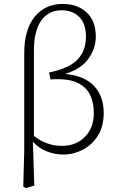

<svg xmlns="http://www.w3.org/2000/svg" viewBox="-20 -765 596 974"><path d="M152 -506V-75Q217 -25 294 -25Q366 -25 411 -71Q456 -117 456 -193Q456 -244 436.5 -284.5Q417 -325 369.5 -346.5Q322 -368 236 -362L229 -397Q332 -419 374 -463.5Q416 -508 416 -579Q416 -645 382 -679Q348 -713 292 -713Q227 -713 189.5 -661Q152 -609 152 -506ZM98 181 103 -1V-496Q103 -615 156 -680Q209 -745 298 -745Q373 -745 419.5 -702Q466 -659 466 -579Q466 -520 429 -467.5Q392 -415 310 -390Q408 -381 457 -329Q506 -277 506 -192Q506 -123 476 -76Q446 -29 399 -5Q352 19 301 19Q258 19 217.5 3Q177 -13 147 -46L154 177L110 189Z"/></svg>

Font: Source Serif Pro Light
Style: Regular
Weight: 300
Designer: Frank Grießhammer
Foundry: Adobe Systems Incorporated
Version: Version 3.001;hotconv 1.0.111;makeotfexe 2.5.65597